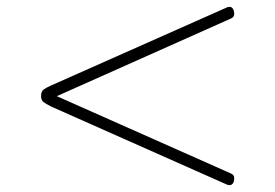

<svg xmlns="http://www.w3.org/2000/svg" viewBox="-20 -717 803 561"><path d="M640 -179 131 -405Q115 -413 107.5 -418.5Q100 -424 100 -436Q100 -450 107.5 -455.5Q115 -461 131 -468L640 -694Q648 -698 654 -696.5Q660 -695 663 -686Q665 -679 664 -673Q663 -667 655 -663L146 -436L655 -210Q663 -206 664 -200Q665 -194 663 -186Q660 -178 654 -176.5Q648 -175 640 -179Z"/></svg>

Font: Playwrite CL Thin
Style: Regular
Weight: 100
Designer: Veronika Burian, José Scaglione
Foundry: TypeTogether
Version: Version 1.002